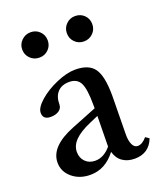

<svg xmlns="http://www.w3.org/2000/svg" viewBox="-130 -762 719 856"><g transform="rotate(-20 230.0 -333.5)"><path d="M116.7 -557.6Q90.8 -557.6 73.2 -575Q55.7 -592.3 55.7 -617.7Q55.7 -642.6 73.7 -660.2Q91.8 -677.7 116.7 -677.7Q142.1 -677.7 159.4 -660.4Q176.8 -643.1 176.8 -617.7Q176.8 -592.3 159.4 -575Q142.1 -557.6 116.7 -557.6ZM267.6 -617.7Q267.6 -642.6 285.2 -660.2Q302.7 -677.7 327.6 -677.7Q353.5 -677.7 370.8 -660.6Q388.2 -643.6 388.2 -617.7Q388.2 -592.3 370.6 -575Q353 -557.6 327.6 -557.6Q302.2 -557.6 284.9 -575Q267.6 -592.3 267.6 -617.7ZM151.4 11.2Q100.6 11.2 65.9 -17.8Q31.2 -46.9 31.2 -89.8Q31.2 -166.5 150.9 -213.9L269.5 -261.2V-278.3Q269.5 -353 254.9 -381.8Q240.2 -410.6 202.6 -410.6Q167 -410.6 147.5 -389.6Q127.9 -368.7 127.9 -331.1Q127.9 -313.5 112.8 -302.7Q97.7 -292 73.2 -292Q36.6 -292 36.6 -324.2Q36.6 -348.6 71.8 -379.4Q106.9 -410.2 157 -431.6Q207 -453.1 246.6 -453.1Q311 -453.1 336.9 -416.5Q362.8 -379.9 362.8 -287.1Q362.8 -256.3 360.4 -105Q359.9 -75.7 368.4 -56.6Q377 -37.6 393.6 -37.6Q415 -37.6 437 -63.5L454.1 -51.8Q429.7 11.2 361.8 11.2Q328.1 11.2 304.4 -5.1Q280.8 -21.5 272 -53.7Q223.1 11.2 151.4 11.2ZM128.4 -105Q128.4 -76.7 146.5 -58.6Q164.6 -40.5 192.9 -40.5Q234.4 -40.5 267.6 -80.6V-94.2Q267.6 -115.7 268.6 -159.7Q269.5 -203.6 269.5 -225.1L230 -208Q177.7 -185.5 153.1 -160.4Q128.4 -135.3 128.4 -105Z"/></g></svg>

Font: Elstob 10pt Medium
Style: Regular
Weight: 500
Designer: Peter S. Baker
Version: Version 1.015